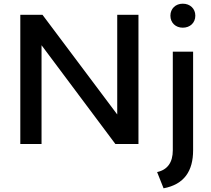

<svg xmlns="http://www.w3.org/2000/svg" viewBox="-20 -780 1141 1040"><path d="M615 -700V-160L210 -700H90V0H205V-535L605 0H730V-700ZM970 -630C1010 -630 1038 -657 1038 -695C1038 -733 1010 -760 970 -760C931 -760 903 -733 903 -695C903 -657 931 -630 970 -630ZM831 152 866 240C978 219 1026 146 1026 34V-500H916V34C916 100 887 140 831 152Z"/></svg>

Font: Gully Medium
Style: Regular
Weight: 500
Designer: jaikishan Patel
Foundry: MagicType
Version: Version 1.000;Glyphs 3.2 (3242)